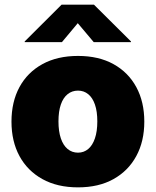

<svg xmlns="http://www.w3.org/2000/svg" viewBox="-20 -786 662 816"><path d="M311.5 10.3Q223.6 10.3 160.2 -24.9Q96.7 -60.1 62.7 -122.8Q28.8 -185.5 28.8 -269Q28.8 -353 62.7 -415.8Q96.7 -478.5 160.2 -513.4Q223.6 -548.3 311.5 -548.3Q399.4 -548.3 462.4 -513.4Q525.4 -478.5 559.3 -415.8Q593.3 -353 593.3 -269Q593.3 -185.5 559.3 -122.8Q525.4 -60.1 462.4 -24.9Q399.4 10.3 311.5 10.3ZM311.5 -137.2Q336.4 -137.2 355 -152.8Q373.5 -168.5 383.5 -198.2Q393.6 -228 393.6 -270Q393.6 -312.5 383.5 -341.6Q373.5 -370.6 355 -385.7Q336.4 -400.9 311.5 -400.9Q286.1 -400.9 267.3 -385.7Q248.5 -370.6 238.5 -341.6Q228.5 -312.5 228.5 -270Q228.5 -228 238.5 -198.2Q248.5 -168.5 267.3 -152.8Q286.1 -137.2 311.5 -137.2ZM243.2 -606.9H85V-609.9L241.7 -766.1H379.4L536.6 -609.9V-606.9H378.4L310.5 -687.5Z"/></svg>

Font: Inter 17pt Black
Style: Regular
Weight: 900
Version: Version 4.001;git-66647c0bb